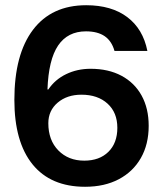

<svg xmlns="http://www.w3.org/2000/svg" viewBox="-20 -705 615 735"><path d="M305.8 10Q174.2 10 104.6 -75.8Q35 -161.7 35 -322.5Q35 -496.7 106.2 -590.8Q177.5 -685 310 -685Q406.7 -685 467.1 -639.6Q527.5 -594.2 544.2 -510H418.3Q407.5 -548.3 380.4 -566.7Q353.3 -585 309.2 -585Q239.2 -585 202.5 -530.8Q165.8 -476.7 161.7 -362.5H165Q190.8 -400.8 233.3 -421.2Q275.8 -441.7 326.7 -441.7Q395 -441.7 445 -415Q495 -388.3 522.1 -339.2Q549.2 -290 549.2 -223.3Q549.2 -152.5 519.2 -100Q489.2 -47.5 434.6 -18.8Q380 10 305.8 10ZM302.5 -90Q360.8 -90 395 -123.8Q429.2 -157.5 429.2 -215.8Q429.2 -274.2 391.7 -308.3Q354.2 -342.5 291.7 -342.5Q236.7 -342.5 200.8 -312.1Q165 -281.7 165 -233.3Q165 -168.3 203.3 -129.2Q241.7 -90 302.5 -90Z"/></svg>

Font: Funnel Display Light SemiBold
Style: Regular
Weight: 600
Version: Version 1.000